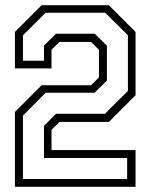

<svg xmlns="http://www.w3.org/2000/svg" viewBox="-20 -720 580 740"><path d="M37.5 0V-288.5L140.5 -391.5H331L361.5 -422V-528L331 -558.5H209L178.5 -528V-456.5H37.5V-597L140.5 -700H399.5L502.5 -597V-353L399.5 -250H209L178.5 -219.5V-141.5H502.5V0ZM68.5 -30H470V-111H149.5V-235L196 -281.5H384.5L473 -369.5V-584L385 -671H156L68.5 -584V-486H149.5V-544L196 -590H345L392 -544V-409.5L344.5 -362.5H156L68.5 -274.5Z"/></svg>

Font: Tourney Light
Style: Regular
Weight: 300
Version: Version 1.015